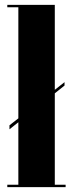

<svg xmlns="http://www.w3.org/2000/svg" viewBox="-20 -770 318 790"><path d="M10 0V-10H55.5V-267L19 -238V-254.5L55.5 -283V-740H10V-750H205.5V-400.5L245.5 -432V-418L205.5 -386V-10H250V0Z"/></svg>

Font: Imbue 100pt Black
Style: Regular
Weight: 900
Designer: Tyler Finck
Foundry: Etcetera Type Company
Version: Version 1.102; ttfautohint (v1.8.3)